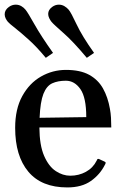

<svg xmlns="http://www.w3.org/2000/svg" viewBox="-32 -798 535 832"><path d="M259.8 14.2Q147.9 14.2 90.8 -54Q33.7 -122.1 33.7 -244.1Q33.7 -325.7 64.5 -381.6Q95.2 -437.5 145.5 -466.3Q195.8 -495.1 253.9 -495.1Q315.4 -495.1 354.2 -473.9Q393.1 -452.6 414.3 -414.8Q435.5 -377 444.3 -326.7Q447.8 -308.1 449 -287.6Q450.2 -267.1 450.2 -245.6H138.7Q139.2 -168.5 159.2 -122.6Q179.2 -76.7 209.7 -56.6Q240.2 -36.6 272.5 -36.6Q309.6 -36.6 340.3 -53.5Q371.1 -70.3 386.7 -101.6Q388.2 -104.5 389.6 -107.4Q391.1 -110.4 396 -109.4L420.4 -98.1Q425.8 -96.2 425.8 -92.3Q425.8 -90.3 424.8 -88.1Q423.8 -85.9 422.9 -84.5Q401.4 -41.5 361.8 -13.7Q322.3 14.2 259.8 14.2ZM139.6 -287.6 341.8 -290.5Q341.8 -375.5 316.4 -411.9Q291 -448.2 253.4 -448.2Q218.8 -448.2 194.3 -437Q169.9 -425.8 156.2 -391.4Q142.6 -356.9 139.6 -287.6ZM166.5 -547.4Q127 -595.2 91.8 -626.7Q56.6 -658.2 33 -676.8Q9.3 -695.3 2.4 -703.1Q-3.4 -710 -7.6 -718.5Q-11.7 -727.1 -11.7 -736.3Q-11.7 -754.9 6.8 -768.1Q20.5 -777.8 36.1 -777.8Q49.3 -777.8 60.3 -771.5Q71.3 -765.1 78.6 -755.9Q88.4 -744.1 117.2 -692.9Q146 -641.6 197.8 -568.8ZM344.2 -547.4Q284.7 -618.7 242.9 -655Q201.2 -691.4 191.4 -703.1Q185.5 -710.4 181.2 -719.5Q176.8 -728.5 176.8 -737.8Q176.8 -755.4 194.3 -768.1Q207.5 -777.8 223.1 -777.8Q236.3 -777.8 247.3 -771.2Q258.3 -764.6 265.6 -755.9Q275.4 -744.6 299.6 -693.1Q323.7 -641.6 375.5 -568.8Z"/></svg>

Font: Gelasio
Style: Regular
Weight: 400
Designer: Eben Sorkin
Foundry: Eben Sorkin
Version: Version 1.008